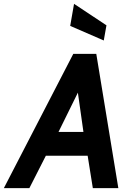

<svg xmlns="http://www.w3.org/2000/svg" viewBox="-63 -981 690 1001"><path d="M319 -700H439L554 0H421L394 -169H176L90 0H-43ZM372 -293 343 -498 242 -293ZM303 -846 323 -961 492 -849 478 -770Z"/></svg>

Font: Cabin
Style: Bold Italic
Weight: 700
Italic angle: -7°
Designer: Pablo Impallari
Foundry: Pablo Impallari. http://www.impallari.com Igino Marini. http://www.ikern.com
Version: Version 2.200